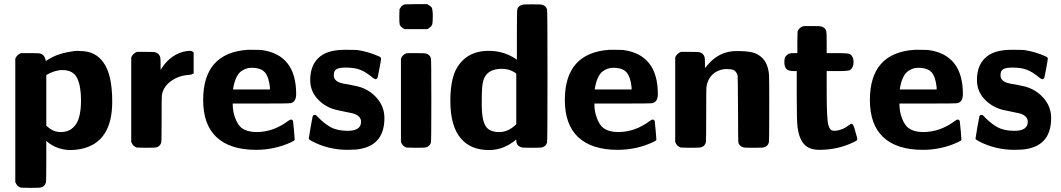

<svg xmlns="http://www.w3.org/2000/svg" viewBox="-20 -715 5132 929"><path d="M323 11Q254 11 204 -33V65Q204 163 202 169Q196 188 178 192Q173 194 126 194L81 193Q62 187 54 166V-431Q60 -448 81 -458H125Q170 -458 175 -456Q196 -450 202 -420L211 -426Q252 -452 304 -462Q341 -469 354 -469Q356 -469 361 -468.5Q366 -468 369 -468Q442 -468 481 -412Q523 -354 523 -223Q523 -25 371 6Q343 11 323 11ZM282 -376Q245 -376 204 -352V-107L210 -102Q238 -76 274 -76Q323 -76 349 -116Q372 -153 372 -230Q372 -299 353 -337.5Q334 -376 282 -376Z M901 -469Q907 -469 917 -462V-360Q908 -354 898 -353Q844 -350 806 -321.5Q768 -293 763 -252Q762 -247 762 -138Q762 -31 760 -25Q754 -6 736 -2Q731 0 686 0L642 -1Q623 -7 615 -28V-437Q621 -454 642 -464H683Q726 -464 731 -462Q749 -458 755 -439Q757 -434 757 -405V-377L764 -387Q783 -418 815 -440.5Q847 -463 885 -468Q886 -468 892 -468.5Q898 -469 901 -469Z M963 -231Q963 -459 1178 -474H1195Q1238 -474 1246 -473Q1413 -450 1413 -260Q1413 -222 1387 -216Q1382 -214 1244 -214H1106V-211Q1106 -175 1118.5 -142.5Q1131 -110 1149 -96Q1177 -76 1220 -76Q1302 -76 1373 -129Q1379 -133 1384 -136Q1396 -138 1398 -128Q1399 -125 1402.5 -83.5Q1406 -42 1406 -39Q1405 -34 1389 -27Q1309 10 1219 10Q1094 10 1028.5 -50.5Q963 -111 963 -231ZM1286 -292Q1281 -342 1262 -364.5Q1243 -387 1197 -387Q1168 -387 1144 -368Q1118 -346 1108 -286V-282H1286Z M1662 -82Q1727 -82 1727 -126Q1727 -154 1689 -166Q1686 -167 1644 -175.5Q1602 -184 1597 -186Q1548 -201 1514.5 -238.5Q1481 -276 1481 -328Q1481 -395 1519 -433Q1560 -474 1647 -474Q1698 -474 1709 -473Q1763 -465 1814 -442Q1822 -439 1824 -432Q1824 -426 1816 -384Q1809 -346 1807.5 -340.5Q1806 -335 1800 -332Q1795 -330 1781 -341Q1750 -367 1722.5 -377.5Q1695 -388 1652 -388Q1622 -388 1608.5 -380.5Q1595 -373 1595 -351Q1595 -324 1628 -314Q1634 -311 1668 -306L1711 -297Q1766 -283 1803 -241Q1840 -199 1840 -144Q1840 -17 1726 5Q1704 10 1662 10Q1570 10 1491 -31Q1475 -39 1474 -44Q1474 -48 1483 -99.5Q1492 -151 1493 -153Q1496 -159 1504 -159Q1510 -159 1514 -153Q1547 -118 1579.5 -100Q1612 -82 1662 -82Z M2047 -695Q2049 -694 2054 -690.5Q2059 -687 2060 -686.5Q2061 -686 2064.5 -683Q2068 -680 2068.5 -679Q2069 -678 2070.5 -674Q2072 -670 2072 -667.5Q2072 -665 2073 -659.5Q2074 -654 2074 -648Q2074 -642 2074 -634Q2074 -605 2071 -596Q2067 -584 2047 -574H1938Q1918 -584 1914 -596Q1912 -601 1912 -636L1913 -670Q1924 -691 1939 -694H1947Q1955 -694 1968.5 -694.5Q1982 -695 1995 -695ZM1920 -431Q1926 -449 1946 -457Q1948 -458 1993 -458Q2036 -458 2041 -456Q2060 -451 2065 -433Q2067 -427 2067 -229Q2067 -31 2065 -25Q2059 -6 2041 -2Q2036 0 1991 0L1947 -1Q1928 -7 1920 -28Z M2478 -40Q2417 11 2347 11Q2258 11 2211 -44Q2159 -103 2159 -227Q2159 -321 2185 -376Q2233 -469 2345 -469Q2414 -469 2471 -433L2481 -426V-546Q2481 -663 2483 -671Q2489 -687 2507 -692Q2511 -694 2555 -694Q2599 -694 2603 -692Q2622 -687 2627 -669Q2629 -663 2629 -347Q2629 -31 2627 -25Q2622 -7 2603 -2Q2599 0 2554 0Q2508 0 2504 -2Q2478 -9 2478 -36ZM2311 -203Q2311 -138 2328.5 -107Q2346 -76 2396 -76Q2440 -76 2478 -114V-359Q2448 -382 2408 -382Q2361 -382 2337 -358Q2322 -342 2317 -319Q2311 -297 2311 -229Z M2713 -231Q2713 -459 2928 -474H2945Q2988 -474 2996 -473Q3163 -450 3163 -260Q3163 -222 3137 -216Q3132 -214 2994 -214H2856V-211Q2856 -175 2868.5 -142.5Q2881 -110 2899 -96Q2927 -76 2970 -76Q3052 -76 3123 -129Q3129 -133 3134 -136Q3146 -138 3148 -128Q3149 -125 3152.5 -83.5Q3156 -42 3156 -39Q3155 -34 3139 -27Q3059 10 2969 10Q2844 10 2778.5 -50.5Q2713 -111 2713 -231ZM3036 -292Q3031 -342 3012 -364.5Q2993 -387 2947 -387Q2918 -387 2894 -368Q2868 -346 2858 -286V-282H3036Z M3429 -426Q3478 -468 3544 -468Q3591 -468 3618 -462Q3645 -456 3666 -437Q3697 -408 3701 -351Q3702 -342 3702 -185Q3702 -31 3700 -25Q3695 -7 3676 -2Q3672 0 3626 0Q3581 0 3577 -2Q3559 -7 3553 -23Q3551 -31 3551 -186Q3550 -345 3549 -350Q3543 -369 3530 -376Q3517 -381 3495 -381Q3464 -381 3436 -362Q3403 -336 3398 -291Q3397 -286 3397 -157Q3397 -31 3395 -25Q3389 -6 3371 -2Q3366 0 3319 0L3274 -1Q3255 -7 3247 -28V-437Q3253 -454 3274 -464H3316Q3360 -464 3365 -462Q3383 -458 3389 -439Q3391 -434 3391 -409V-386Q3415 -415 3429 -426Z M3821 -371Q3795 -371 3785 -381.5Q3775 -392 3775 -417Q3776 -432 3778 -437Q3785 -449 3797 -455Q3805 -458 3820 -458H3838V-510L3839 -562Q3845 -580 3865 -588Q3867 -589 3909 -589Q3949 -589 3954 -587Q3973 -582 3978 -564Q3980 -558 3980 -508V-458H4029Q4085 -458 4093 -453Q4110 -441 4110 -415Q4110 -388 4093 -376Q4085 -371 4029 -371H3980V-267Q3980 -139 3988 -110Q3993 -94 3999 -88Q4005 -82 4020 -82Q4058 -85 4088 -110Q4098 -117 4102 -116Q4110 -114 4119 -77Q4128 -46 4128 -43Q4128 -40 4126.5 -37.5Q4125 -35 4123.5 -34Q4122 -33 4117.5 -31Q4113 -29 4110 -27Q4034 10 3945 10Q3894 10 3870 -18Q3846 -46 3839 -99Q3835 -130 3835 -258V-371Z M4189 -231Q4189 -459 4404 -474H4421Q4464 -474 4472 -473Q4639 -450 4639 -260Q4639 -222 4613 -216Q4608 -214 4470 -214H4332V-211Q4332 -175 4344.5 -142.5Q4357 -110 4375 -96Q4403 -76 4446 -76Q4528 -76 4599 -129Q4605 -133 4610 -136Q4622 -138 4624 -128Q4625 -125 4628.5 -83.5Q4632 -42 4632 -39Q4631 -34 4615 -27Q4535 10 4445 10Q4320 10 4254.5 -50.5Q4189 -111 4189 -231ZM4512 -292Q4507 -342 4488 -364.5Q4469 -387 4423 -387Q4394 -387 4370 -368Q4344 -346 4334 -286V-282H4512Z M4888 -82Q4953 -82 4953 -126Q4953 -154 4915 -166Q4912 -167 4870 -175.5Q4828 -184 4823 -186Q4774 -201 4740.5 -238.5Q4707 -276 4707 -328Q4707 -395 4745 -433Q4786 -474 4873 -474Q4924 -474 4935 -473Q4989 -465 5040 -442Q5048 -439 5050 -432Q5050 -426 5042 -384Q5035 -346 5033.5 -340.5Q5032 -335 5026 -332Q5021 -330 5007 -341Q4976 -367 4948.5 -377.5Q4921 -388 4878 -388Q4848 -388 4834.5 -380.5Q4821 -373 4821 -351Q4821 -324 4854 -314Q4860 -311 4894 -306L4937 -297Q4992 -283 5029 -241Q5066 -199 5066 -144Q5066 -17 4952 5Q4930 10 4888 10Q4796 10 4717 -31Q4701 -39 4700 -44Q4700 -48 4709 -99.5Q4718 -151 4719 -153Q4722 -159 4730 -159Q4736 -159 4740 -153Q4773 -118 4805.5 -100Q4838 -82 4888 -82Z"/></svg>

Font: MathJax_SansSerif
Style: Bold
Weight: 700
Version: Version 1.1